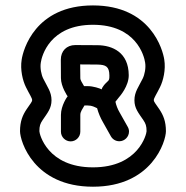

<svg xmlns="http://www.w3.org/2000/svg" viewBox="-20 -707 703 726"><path d="M331.5 -686.5C111.8 -686.5 67.4 -517.6 62 -481.9C55.7 -443.4 65.9 -401.9 78.1 -377.4C91.8 -349.6 101.6 -336.4 101.6 -328.1C101.6 -322.8 95.7 -315.9 80.6 -293.9C65.9 -272 55.7 -248.5 55.7 -210.9C55.7 -173.3 107.4 -1 331.5 -1C555.7 -1 607.4 -173.3 607.4 -210.9C607.4 -248.5 597.2 -272 582.5 -293.9C567.4 -315.9 561.5 -322.8 561.5 -328.1C561.5 -336.4 571.3 -349.6 585 -377.4C597.2 -401.9 607.4 -443.4 601.1 -481.9C595.7 -517.6 551.3 -686.5 331.5 -686.5ZM331.5 -613.3C495.1 -613.3 525.4 -495.1 528.8 -470.2C532.2 -450.2 526.9 -424.3 519.5 -409.7C504.4 -378.9 488.3 -359.4 488.3 -328.1C488.3 -297.4 503.4 -280.3 522 -252.9C530.8 -239.7 534.2 -231 534.2 -210.9C534.2 -200.7 504.4 -74.2 331.5 -74.2C158.7 -74.2 128.9 -200.7 128.9 -210.9C128.9 -231 132.3 -239.7 141.1 -252.9C159.7 -280.3 174.8 -297.4 174.8 -328.1C174.8 -359.4 158.7 -378.9 143.6 -409.7C136.2 -424.3 130.9 -450.2 134.3 -470.2C137.7 -495.1 168 -613.3 331.5 -613.3ZM462.9 -227.5 432.1 -282.2C424.8 -294.4 418.9 -310.1 416.5 -322.3L429.2 -338.4C433.6 -343.3 467.3 -381.8 466.8 -422.9C466.3 -509.3 404.8 -535.6 348.6 -536.1L264.6 -536.6C231.9 -536.6 210 -514.2 210 -481.4L210.4 -411.6C210.4 -379.9 234.9 -343.3 235.8 -342.8C234.9 -342.8 210.4 -308.1 210.4 -272.5V-209C210.4 -189 227.1 -172.4 247.1 -172.4C267.1 -172.4 283.7 -189 283.7 -209V-272.5C283.7 -285.2 292 -294.9 299.3 -308.1H312C328.6 -308.1 337.4 -302.2 347.2 -297.9C352.1 -279.3 360.4 -260.3 368.7 -246.1L399.4 -191.4C405.8 -180.2 417.5 -172.9 431.2 -172.9C451.2 -172.9 467.8 -189.5 467.8 -209.5C467.8 -215.8 466.3 -221.7 462.9 -227.5ZM283.2 -463.4 347.7 -462.9C380.9 -462.4 393.1 -455.1 393.6 -421.9C394 -398.4 389.6 -404.3 373.5 -385.3C369.6 -380.9 364.7 -372.6 364.7 -369.1C356.9 -373 332.5 -381.3 312 -381.3H297.9C291 -393.6 283.7 -403.3 283.7 -411.6Z"/></svg>

Font: Velvelyne
Style: Regular
Weight: 400
Designer: Manon Van der Borght et Mariel Nils
Foundry: Velvetyne
Version: Version 1.070;Glyphs 3.3.1 (3343)